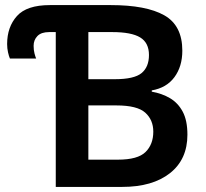

<svg xmlns="http://www.w3.org/2000/svg" viewBox="-20 -734 810 754"><path d="M199 0V-608H173Q142 -608 127 -592.5Q112 -577 112 -554Q112 -537 115.5 -524Q119 -511 122 -504H19Q15 -513 11.5 -528.5Q8 -544 8 -561Q8 -628 46.5 -671Q85 -714 176 -714H415Q554 -714 625 -674Q696 -634 696 -535Q696 -473 665 -431Q634 -389 576 -379V-374Q616 -367 647.5 -348.5Q679 -330 697.5 -295.5Q716 -261 716 -205Q716 -108 647.5 -54Q579 0 460 0ZM431 -423Q507 -423 536 -447Q565 -471 565 -518Q565 -566 530.5 -587Q496 -608 421 -608H327V-423ZM443 -107Q521 -107 551.5 -137Q582 -167 582 -217Q582 -263 550.5 -291.5Q519 -320 437 -320H327V-107Z"/></svg>

Font: Noto Sans SemiBold
Style: Regular
Weight: 600
Designer: Monotype Design Team
Foundry: Monotype Imaging Inc.
Version: Version 2.007